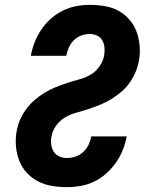

<svg xmlns="http://www.w3.org/2000/svg" viewBox="-20 -763 640 791"><path d="M256 8Q225 8 194.5 3Q164 -2 137.5 -15.5Q111 -29 91 -50.5Q71 -72 60 -99.5Q49 -127 46 -157.5Q43 -188 48 -219Q52 -244 61.5 -267Q71 -290 86.5 -311.5Q102 -333 121.5 -350Q141 -367 163 -380.5Q185 -394 208.5 -403.5Q232 -413 256 -421Q280 -429 305 -435.5Q330 -442 352 -454.5Q374 -467 389.5 -489Q405 -511 409 -535Q412 -551 410.5 -567Q409 -583 401.5 -596.5Q394 -610 379.5 -616.5Q365 -623 349 -623Q332 -623 314.5 -616.5Q297 -610 284 -597Q271 -584 263.5 -567Q256 -550 253 -533H107Q112 -561 122.5 -588Q133 -615 149.5 -640Q166 -665 189 -685.5Q212 -706 238.5 -719Q265 -732 293 -737.5Q321 -743 349 -743Q380 -743 410.5 -738Q441 -733 466.5 -719.5Q492 -706 511.5 -684Q531 -662 541.5 -635Q552 -608 555 -577Q558 -546 553 -516Q549 -492 539.5 -468.5Q530 -445 515 -423.5Q500 -402 480 -385Q460 -368 438 -354.5Q416 -341 392.5 -331.5Q369 -322 345 -314Q321 -306 296.5 -299.5Q272 -293 250 -280.5Q228 -268 212 -246.5Q196 -225 192 -200Q189 -184 191 -167.5Q193 -151 201.5 -138Q210 -125 224.5 -118.5Q239 -112 256 -112Q273 -112 291 -118Q309 -124 323 -137Q337 -150 345 -167Q353 -184 356 -201H502Q497 -173 486 -145.5Q475 -118 458 -93.5Q441 -69 418 -48.5Q395 -28 368 -15Q341 -2 312.5 3Q284 8 256 8Z"/></svg>

Font: Iosevka Curly HvExObl
Style: Regular
Weight: 900
Width: 7
Italic angle: -9°
Monospace: yes
Designer: Belleve Invis
Foundry: Belleve Invis
Version: Version 11.1.0; ttfautohint (v1.8.3)